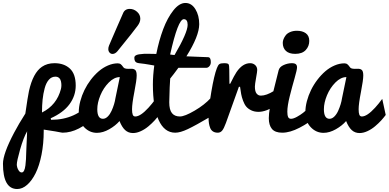

<svg xmlns="http://www.w3.org/2000/svg" viewBox="-83 -895 2622 1295"><path d="M258.8 -97.2 261.7 -86.9Q428.7 -86.9 532.7 -209.5L538.1 -97.7Q504.9 -57.1 449.5 -28.6Q394 0 338.9 0Q335.4 0 327.6 -1.7Q319.8 -3.4 289.3 -8.8Q258.8 -14.2 211.9 -21V-12.2Q211.9 74.2 197 148.7Q182.1 223.1 157.2 273.2Q132.3 323.2 100.1 351.6Q67.9 379.9 33.2 379.9Q-63 379.9 -63 209.5Q-63 142.6 12.2 0Q43.9 -60.1 87.9 -128.9Q104.5 -245.1 112.3 -280.8Q139.6 -403.8 200.2 -444.8Q235.4 -468.8 284.7 -468.8Q349.1 -468.8 388.4 -432.4Q427.7 -396 427.7 -317.9Q427.7 -249.5 386 -192.4Q344.2 -135.3 258.8 -97.2ZM200.2 -136.2Q299.8 -186 328.1 -294.9Q331.1 -307.1 331.1 -320.3Q331.1 -333.5 328.1 -346.9Q325.2 -360.4 315.7 -369.1Q306.2 -377.9 290.5 -377.9Q264.6 -377.9 246.3 -356.9Q228 -335.9 218.3 -299.6Q208.5 -263.2 204.3 -223.1Q200.2 -183.1 200.2 -136.2ZM30.3 215.3Q30.3 222.2 33.2 233.6Q36.1 245.1 44.2 256.6Q52.2 268.1 63.5 268.1Q73.2 268.1 79.3 255.9Q85.4 243.7 88.4 221.2Q91.3 198.7 92.3 178.5Q93.3 158.2 94 129.4Q94.7 100.6 95.7 88.4Q98.1 43.5 99.1 13.2Q99.1 9.3 99.4 1.5Q99.6 -6.3 100.1 -9.8Q75.2 33.7 52.7 112.8Q30.3 191.9 30.3 215.3Z M966.8 -228 990.2 -119.6Q977.1 -101.6 959.7 -82.5Q942.4 -63.5 918.7 -43.5Q895 -23.4 867.2 -10.5Q839.4 2.4 814 2.4Q782.7 2.4 761 -17.6Q739.3 -37.6 723.1 -78.6Q696.8 -47.9 654.1 -23.4Q611.3 1 570.8 1Q521 1 484.6 -37.1Q448.2 -75.2 448.2 -137.2Q448.2 -173.3 458.5 -212.4Q468.8 -251.5 486.6 -287.8Q504.4 -324.2 529.5 -357.2Q554.7 -390.1 583.3 -414.6Q611.8 -439 645.3 -453.4Q678.7 -467.8 711.4 -467.8Q724.6 -467.8 732.4 -460.9Q740.2 -454.1 745.8 -445.6Q751.5 -437 757.3 -434.6Q766.1 -430.7 781.7 -430.7Q785.2 -430.7 792.5 -430.9Q799.8 -431.2 803.7 -431.2Q820.8 -431.2 829.8 -422.1Q838.9 -413.1 838.9 -385.7Q838.9 -355.5 823.2 -275.1Q807.6 -194.8 807.6 -158.2Q807.6 -133.3 812.3 -121.3Q816.9 -109.4 829.6 -109.4Q864.3 -109.4 918.5 -168.5Q941.9 -193.8 966.8 -228ZM573.2 -158.2Q573.2 -93.8 611.3 -93.8Q628.4 -93.8 643.8 -109.1Q659.2 -124.5 669.4 -147.2Q679.7 -169.9 686.3 -191.9Q692.9 -213.9 695.3 -231.4L725.1 -375Q687 -375 650.9 -338.6Q614.7 -302.2 594 -252Q573.2 -201.7 573.2 -158.2ZM652.3 -587.4Q654.8 -592.8 673.3 -636.7Q691.9 -680.7 704.6 -709Q733.4 -774.9 746.1 -803.7Q757.8 -835 792.5 -835Q819.3 -835 841.3 -815.7Q863.3 -796.4 863.3 -768.6Q863.3 -745.1 845.2 -721.2Q829.1 -698.7 801.3 -664.1Q773.4 -629.4 744.4 -593.3Q715.3 -557.1 709 -549.3Q693.4 -531.2 675.8 -531.2Q664.1 -531.2 655.8 -540.5Q647.5 -549.8 647.5 -564Q647.5 -575.7 652.3 -587.4Z M1338.9 -234.4V-109.4Q1234.9 -48.3 1183.8 -24.2Q1132.8 0 1099.1 0Q1025.4 0 986.8 -85.9Q948.2 -171.9 948.2 -324.7Q948.2 -384.3 957.5 -453.1Q946.8 -454.6 920.9 -459.5Q895 -464.4 854.5 -468.8Q843.3 -470.2 836.4 -474.1Q829.6 -478 826.9 -484.6Q824.2 -491.2 823.7 -495.4Q823.2 -499.5 823.2 -506.3Q823.2 -523.4 854.7 -528.6Q886.2 -533.7 926.8 -532Q967.3 -530.3 971.2 -531.2Q989.3 -622.6 1017.8 -698.5Q1046.4 -774.4 1086.2 -824.7Q1126 -875 1167.5 -875Q1209 -875 1234.9 -833Q1260.7 -791 1260.7 -731.9Q1260.7 -652.8 1174.3 -515.1Q1184.1 -514.2 1245.1 -512.2Q1306.2 -510.3 1320.3 -509.3Q1338.9 -508.8 1338.9 -476.1Q1338.9 -459.5 1329.3 -448.5Q1319.8 -437.5 1307.6 -437.5H1120.1Q1088.4 -394 1064.9 -365.2Q1063.5 -346.2 1061.5 -305.7Q1058.6 -238.3 1058.6 -205.1Q1058.6 -154.3 1076.9 -131.8Q1095.2 -109.4 1130.4 -109.4Q1162.6 -109.4 1229.7 -148.7Q1296.9 -188 1338.9 -234.4ZM1182.6 -727.5Q1182.6 -765.6 1156.7 -765.6Q1117.7 -765.6 1064.5 -527.3Q1069.3 -526.4 1079.3 -525.4Q1089.4 -524.4 1094.2 -523.9Q1182.6 -675.3 1182.6 -727.5Z M1323.7 -102.1Q1323.7 -166 1342.5 -276.9Q1361.3 -387.7 1379.9 -435.5Q1387.7 -456.5 1396.7 -462.6Q1405.8 -468.8 1428.2 -468.8Q1453.1 -468.8 1458.3 -461.9Q1463.4 -455.1 1463.4 -424.3Q1463.4 -352.1 1464.4 -330.1H1469.7Q1498.5 -388.7 1512.2 -408.7Q1553.2 -468.8 1604 -468.8Q1624 -468.8 1637.9 -456.3Q1651.9 -443.8 1651.9 -422.9Q1651.9 -412.1 1644 -368.7Q1636.2 -325.2 1636.2 -311Q1636.2 -278.3 1647.5 -264.2Q1658.7 -250 1676.3 -250Q1713.9 -250 1764.6 -281.7Q1788.1 -296.4 1809.6 -314L1802.2 -199.7Q1747.6 -164.1 1717.8 -152.3Q1687 -140.6 1660.6 -140.6Q1632.8 -140.6 1611.6 -150.9Q1590.3 -161.1 1577.9 -176Q1565.4 -190.9 1556.4 -215.6Q1547.4 -240.2 1543.7 -260.3Q1540 -280.3 1536.1 -309.6H1528.3L1440.9 -65.9Q1427.2 -28.3 1415.5 -14.2Q1403.8 0 1385.7 0Q1366.7 0 1353.8 -8.3Q1340.8 -16.6 1334.7 -32Q1328.6 -47.4 1326.2 -63.7Q1323.7 -80.1 1323.7 -102.1Z M2042.5 -203.1V-104Q2001 -66.4 1936.8 -33.2Q1872.6 0 1820.8 0Q1772.5 0 1751.2 -25.4Q1730 -50.8 1730 -98.1Q1730 -127 1737.8 -171.9Q1745.6 -216.8 1753.9 -251.7Q1762.2 -286.6 1776.9 -343.5Q1791.5 -400.4 1796.4 -421.4Q1802.7 -444.3 1830.6 -456.5Q1858.4 -468.8 1885.3 -468.8Q1904.8 -468.8 1912.6 -461.7Q1920.4 -454.6 1920.4 -440.9Q1920.4 -424.3 1904.1 -367.9Q1887.7 -311.5 1871.3 -246.1Q1855 -180.7 1855 -141.6Q1855 -117.7 1860.4 -105.7Q1865.7 -93.8 1879.9 -93.8Q1896 -93.8 1920.2 -107.2Q1944.3 -120.6 1961.2 -134Q1978 -147.5 2006.8 -172.4Q2035.6 -197.3 2042.5 -203.1ZM1824.2 -606Q1824.2 -618.2 1829.3 -631.3Q1834.5 -644.5 1844.7 -657.7Q1855 -670.9 1874.8 -679.2Q1894.5 -687.5 1919.9 -687.5Q1956.5 -687.5 1979.7 -670.7Q2002.9 -653.8 2002.9 -619.1Q2002.9 -583 1979 -557.4Q1955.1 -531.7 1908.2 -531.7Q1866.7 -531.7 1845.5 -551.5Q1824.2 -571.3 1824.2 -606Z M2495.1 -228 2518.6 -119.6Q2505.4 -101.6 2488 -82.5Q2470.7 -63.5 2447 -43.5Q2423.3 -23.4 2395.5 -10.5Q2367.7 2.4 2342.3 2.4Q2311 2.4 2289.3 -17.6Q2267.6 -37.6 2251.5 -78.6Q2225.1 -47.9 2182.4 -23.4Q2139.6 1 2099.1 1Q2049.3 1 2012.9 -37.1Q1976.6 -75.2 1976.6 -137.2Q1976.6 -173.3 1986.8 -212.4Q1997.1 -251.5 2014.9 -287.8Q2032.7 -324.2 2057.9 -357.2Q2083 -390.1 2111.6 -414.6Q2140.1 -439 2173.6 -453.4Q2207 -467.8 2239.7 -467.8Q2252.9 -467.8 2260.7 -460.9Q2268.6 -454.1 2274.2 -445.6Q2279.8 -437 2285.6 -434.6Q2294.4 -430.7 2310.1 -430.7Q2313.5 -430.7 2320.8 -430.9Q2328.1 -431.2 2332 -431.2Q2349.1 -431.2 2358.2 -422.1Q2367.2 -413.1 2367.2 -385.7Q2367.2 -355.5 2351.6 -275.1Q2335.9 -194.8 2335.9 -158.2Q2335.9 -133.3 2340.6 -121.3Q2345.2 -109.4 2357.9 -109.4Q2392.6 -109.4 2446.8 -168.5Q2470.2 -193.8 2495.1 -228ZM2101.6 -158.2Q2101.6 -93.8 2139.6 -93.8Q2156.7 -93.8 2172.1 -109.1Q2187.5 -124.5 2197.8 -147.2Q2208 -169.9 2214.6 -191.9Q2221.2 -213.9 2223.6 -231.4L2253.4 -375Q2215.3 -375 2179.2 -338.6Q2143.1 -302.2 2122.3 -252Q2101.6 -201.7 2101.6 -158.2Z"/></svg>

Font: iCiel Pacifico
Style: Regular
Weight: 400
Designer: Vernon Adams
Foundry: Vernon Adams
Version: Version 1.00 September 26, 2014, initial release